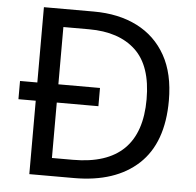

<svg xmlns="http://www.w3.org/2000/svg" viewBox="-51 -766 833 818"><g transform="rotate(5 365.0 -357.0)"><path d="M317 -714Q424 -714 503 -674Q582 -634 625.5 -556.5Q669 -479 669 -364Q669 -183 570.5 -91.5Q472 0 295 0H104V-314H30V-392H104V-714ZM304 -637H194V-392H372V-314H194V-77H284Q574 -77 574 -361Q574 -504 503 -570.5Q432 -637 304 -637Z"/></g></svg>

Font: Noto Naskh Arabic
Style: Regular
Weight: 400
Designer: Monotype Design Team, David Williams, Mohamad Dakak and Nizar Qandah
Foundry: Monotype Imaging Inc.
Version: Version 2.013